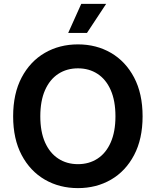

<svg xmlns="http://www.w3.org/2000/svg" viewBox="-20 -968 810 998"><path d="M385.3 9.8Q289.1 9.8 212.9 -34.4Q136.7 -78.6 92.5 -162.1Q48.3 -245.6 48.3 -363.3Q48.3 -481.4 92.5 -565.2Q136.7 -648.9 212.9 -693.1Q289.1 -737.3 385.3 -737.3Q481 -737.3 556.9 -693.1Q632.8 -648.9 677 -565.2Q721.2 -481.4 721.2 -363.3Q721.2 -245.6 677 -161.9Q632.8 -78.1 556.9 -34.2Q481 9.8 385.3 9.8ZM385.3 -114.7Q442.9 -114.7 486.8 -143.3Q530.8 -171.9 555.4 -227.5Q580.1 -283.2 580.1 -363.3Q580.1 -444.3 555.4 -500Q530.8 -555.7 486.8 -584.2Q442.9 -612.8 385.3 -612.8Q327.1 -612.8 283 -584Q238.8 -555.2 214.1 -499.5Q189.5 -443.8 189.5 -363.3Q189.5 -283.2 214.1 -227.8Q238.8 -172.4 283 -143.6Q327.1 -114.7 385.3 -114.7ZM334.5 -796.9 402.3 -947.8H531.7L432.1 -796.9Z"/></svg>

Font: Inter
Style: 650
Weight: 650
Designer: Rasmus Andersson
Foundry: rsms
Version: Version 4.001;git-66647c0bb